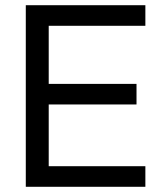

<svg xmlns="http://www.w3.org/2000/svg" viewBox="-20 -717 625 737"><path d="M79 0V-697H538V-618H167V-395H504V-316H167V-79H538V0Z"/></svg>

Font: Hanken Grotesk
Style: Regular
Weight: 400
Designer: Alfredo Marco Pradil
Foundry: Hanken Design Co.
Version: Version 3.013